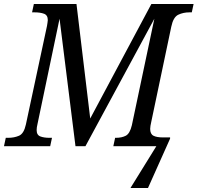

<svg xmlns="http://www.w3.org/2000/svg" viewBox="-39 -734 992 964"><path d="M616 210 746 0H530L539 -42H543Q572 -42 592.5 -52.5Q613 -63 623 -105L736 -640L390 0H340L260 -640L149 -110Q145 -94 145 -81Q145 -56 163.5 -49Q182 -42 210 -42H222L213 0H-19L-10 -42H2Q32 -42 56.5 -52.5Q81 -63 91 -109L197 -604Q198 -612 199.5 -620Q201 -628 201 -633Q201 -658 182 -665Q163 -672 134 -672H122L131 -714H345L414 -139L721 -714H933L924 -672H912Q881 -672 856 -660Q831 -648 821 -600L720 -120Q718 -113 716.5 -102.5Q715 -92 715 -87Q715 -61 731.5 -52.5Q748 -44 780 -44H815V-38L704 210Z"/></svg>

Font: Noto Serif SemiCondensed
Style: Italic
Weight: 400
Width: 4
Italic angle: -12°
Designer: Monotype Design Team
Foundry: Monotype Imaging Inc.
Version: Version 2.013